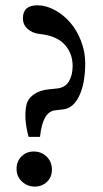

<svg xmlns="http://www.w3.org/2000/svg" viewBox="-20 -686 389 724"><path d="M87.9 -169.9Q69.3 -237.8 79.1 -287.6Q83.5 -312.5 106.7 -329.3Q129.9 -346.2 163.6 -349.1L192.9 -352.1Q225.6 -355 239.7 -378.9Q253.9 -402.8 253.9 -437Q253.9 -484.9 223.6 -518.1Q193.4 -551.3 128.4 -558.1Q103.5 -560.5 85 -576.2Q66.4 -591.8 66.4 -617.2Q66.4 -666 121.1 -666Q153.3 -666 186 -648.4Q218.8 -630.9 244.1 -601.8Q269.5 -572.8 285.4 -532Q301.3 -491.2 301.3 -447.8Q301.3 -371.6 278.8 -324.5Q256.3 -277.3 217.3 -273.4L188 -270Q140.6 -265.1 130.9 -169.9ZM111.3 17.6Q83 17.6 62.7 -1.5Q42.5 -20.5 42.5 -49.3Q42.5 -78.1 61.3 -96.4Q80.1 -114.7 107.4 -114.7Q135.7 -114.7 155.8 -95.5Q175.8 -76.2 175.8 -45.9Q175.8 -18.1 157 -0.2Q138.2 17.6 111.3 17.6Z"/></svg>

Font: Elstob 6pt Medium
Style: Regular
Weight: 500
Designer: Peter S. Baker
Version: Version 1.015